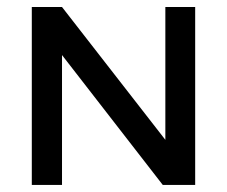

<svg xmlns="http://www.w3.org/2000/svg" viewBox="-20 -524 643 544"><path d="M448.5 -504.1H533V0H441.2L155.7 -368V0H70.1V-504.1H155.7L448.5 -127.8Z"/></svg>

Font: NATS
Style: Regular
Weight: 400
Designer: Purushoth Kumar Guthula
Foundry: Silicon Andhra, USA.
Version: Version 1.0.4; ttfautohint (v1.2.25-373a) -l 7 -r 28 -G 50 -